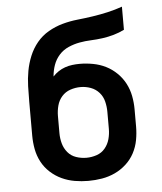

<svg xmlns="http://www.w3.org/2000/svg" viewBox="-53 -781 706 836"><g transform="rotate(-5 300.0 -363.5)"><path d="M300 8Q270 8 240.5 3Q211 -2 184 -14.5Q157 -27 134.5 -47.5Q112 -68 98 -94.5Q84 -121 78.5 -150.5Q73 -180 73 -210V-285Q73 -303 73 -321.5Q73 -340 73 -358Q73 -392 74 -425.5Q75 -459 81 -492Q87 -525 100 -556.5Q113 -588 134.5 -614Q156 -640 185.5 -657Q215 -674 247.5 -683Q280 -692 313.5 -695.5Q347 -699 380.5 -704Q414 -709 447 -716.5Q480 -724 511 -735V-634Q489 -623 464.5 -616Q440 -609 414.5 -605.5Q389 -602 364 -601Q339 -600 314 -595.5Q289 -591 265 -580.5Q241 -570 224 -551Q207 -532 198.5 -508Q190 -484 188 -458Q199 -470 212.5 -479Q226 -488 241.5 -493.5Q257 -499 273.5 -501Q290 -503 306 -503Q335 -503 364.5 -497.5Q394 -492 420 -479Q446 -466 467.5 -445Q489 -424 502.5 -398Q516 -372 521.5 -343Q527 -314 527 -285V-210Q527 -180 521.5 -150.5Q516 -121 502 -94.5Q488 -68 465.5 -47.5Q443 -27 416 -14.5Q389 -2 359.5 3Q330 8 300 8ZM300 -93Q323 -93 345 -100.5Q367 -108 381.5 -125.5Q396 -143 402 -165Q408 -187 408 -210V-285Q408 -307 402.5 -329.5Q397 -352 382 -369Q367 -386 345.5 -394Q324 -402 301 -402Q301 -402 301 -402Q301 -402 301 -402Q278 -402 256 -394.5Q234 -387 219 -370Q204 -353 198 -330.5Q192 -308 192 -285V-210Q192 -187 198 -165Q204 -143 218.5 -125.5Q233 -108 255 -100.5Q277 -93 300 -93Z"/></g></svg>

Font: Zed Sans Extended
Style: Bold
Weight: 700
Width: 7
Designer: Belleve Invis
Foundry: Belleve Invis
Version: Version 1.0.0; ttfautohint (v1.8.4)